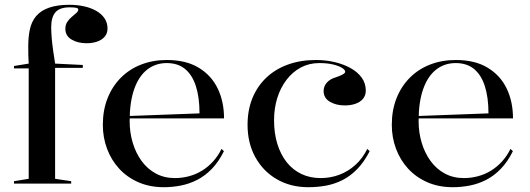

<svg xmlns="http://www.w3.org/2000/svg" viewBox="-20 -765 2210 800"><path d="M38.3 0V-10L99.6 -20V-480H38.3V-490L99.6 -500Q97.3 -537.5 97.7 -574.1Q98.1 -610.7 103.3 -637Q110.3 -674.1 130.5 -697.8Q150.8 -721.6 185.2 -733.3Q219.6 -745 268.3 -745Q302.5 -745 331.4 -738.4Q360.4 -731.8 382.1 -719.1Q403.9 -706.4 415.9 -688.1Q428 -669.8 428 -646.6Q428 -626.1 416.4 -612.3Q404.7 -598.6 384.9 -591.7Q365.1 -584.8 340.8 -584.8Q304.4 -584.8 278.4 -600.1Q252.3 -615.5 252.3 -644.9Q252.3 -661.8 260.4 -673.9Q268.5 -686 279.2 -694.8Q289.9 -703.5 298 -710.8Q306.1 -718.1 306.1 -725.4Q306.1 -730.4 298 -732.4Q290 -734.4 269.7 -734.4Q228.7 -734.4 211 -713.8Q193.3 -693.1 193.3 -651.8Q193.3 -632.5 195.4 -607.2Q197.5 -581.9 201.5 -554.2Q205.4 -526.5 209.6 -500L325 -494.3V-482.2H209.6V-20L276.6 -10V0Z M675.2 -515Q754.6 -515 807.4 -483.2Q860.3 -451.5 886.9 -396.7Q913.5 -341.9 913.5 -271.7H518.5V-281.7L811.3 -292.6Q811.3 -358.9 796.3 -405.7Q781.4 -452.5 751.4 -477.3Q721.4 -502.2 674.7 -502.2Q628.2 -502.2 593.2 -475Q558.3 -447.7 539.3 -394Q520.2 -340.2 520.2 -260.2Q520.2 -213 533 -170.3Q545.8 -127.6 569.9 -94.4Q593.9 -61.2 629.1 -42.1Q664.2 -23 708.9 -23Q739.3 -23 768.2 -30.9Q797 -38.7 822 -54.1Q847.1 -69.5 867.7 -92.2Q888.4 -114.9 903 -144.6L913 -135Q891.1 -90.9 863 -61.8Q835 -32.7 802.2 -15.8Q769.4 1 734.1 8Q698.7 15 662.8 15Q603.4 15 556.3 -5.8Q509.1 -26.6 476.3 -62.5Q443.5 -98.3 426 -145.3Q408.5 -192.2 408.5 -244.5Q408.5 -306.1 428.2 -355.7Q447.9 -405.3 483.5 -441.1Q519 -476.9 567.9 -495.9Q616.8 -515 675.2 -515Z M1264.5 15Q1190.7 15 1133.6 -18.1Q1076.4 -51.1 1043.9 -110Q1011.5 -168.8 1011.5 -244.5Q1011.5 -306.1 1031.6 -355.7Q1051.8 -405.3 1089.3 -441.1Q1126.8 -476.9 1179.4 -495.9Q1232 -515 1296.9 -515Q1336.3 -515 1373.3 -506.5Q1410.3 -498 1440.1 -481.6Q1469.9 -465.3 1487 -441.6Q1504.1 -417.9 1504.1 -387.6Q1504.1 -367.1 1492.5 -353.3Q1480.9 -339.5 1461 -332.6Q1441.2 -325.7 1416.9 -325.7Q1380.5 -325.7 1354.5 -341.1Q1328.4 -356.5 1328.4 -385.9Q1328.4 -405.6 1341.9 -420.8Q1355.3 -436 1379.5 -443Q1418.4 -455.9 1418.4 -466Q1418.4 -473.7 1405.2 -482.1Q1392 -490.5 1367.9 -496.3Q1343.9 -502.2 1310.3 -502.2Q1268 -502.2 1233.4 -483.7Q1198.8 -465.2 1173.9 -432.5Q1148.9 -399.9 1135.4 -357Q1121.9 -314 1121.9 -264.1Q1121.9 -209.1 1135.8 -164.7Q1149.7 -120.2 1175 -88.5Q1200.4 -56.9 1236.2 -39.9Q1272 -23 1315.8 -23Q1357.2 -23 1394.1 -36.9Q1431 -50.9 1461 -78Q1491.1 -105.2 1510.3 -144.6L1520.3 -135Q1497.1 -90 1468.6 -60.7Q1440.1 -31.4 1407.2 -14.7Q1374.2 1.9 1338.2 8.5Q1302.2 15 1264.5 15Z M1879.2 -515Q1958.6 -515 2011.4 -483.2Q2064.3 -451.5 2090.9 -396.7Q2117.5 -341.9 2117.5 -271.7H1722.5V-281.7L2015.3 -292.6Q2015.3 -358.9 2000.3 -405.7Q1985.4 -452.5 1955.4 -477.3Q1925.4 -502.2 1878.7 -502.2Q1832.2 -502.2 1797.2 -475Q1762.3 -447.7 1743.3 -394Q1724.2 -340.2 1724.2 -260.2Q1724.2 -213 1737 -170.3Q1749.8 -127.6 1773.9 -94.4Q1797.9 -61.2 1833.1 -42.1Q1868.2 -23 1912.9 -23Q1943.3 -23 1972.2 -30.9Q2001 -38.7 2026 -54.1Q2051.1 -69.5 2071.7 -92.2Q2092.4 -114.9 2107 -144.6L2117 -135Q2095.1 -90.9 2067 -61.8Q2039 -32.7 2006.2 -15.8Q1973.4 1 1938.1 8Q1902.7 15 1866.8 15Q1807.4 15 1760.3 -5.8Q1713.1 -26.6 1680.3 -62.5Q1647.5 -98.3 1630 -145.3Q1612.5 -192.2 1612.5 -244.5Q1612.5 -306.1 1632.2 -355.7Q1651.9 -405.3 1687.5 -441.1Q1723 -476.9 1771.9 -495.9Q1820.8 -515 1879.2 -515Z"/></svg>

Font: Kalnia Thin
Style: Regular
Weight: 100
Version: Version 1.105